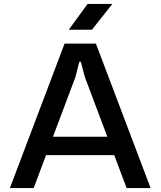

<svg xmlns="http://www.w3.org/2000/svg" viewBox="-20 -949 811 969"><path d="M30 0 306 -729H464L740 0H619L408 -561L388 -637H380L361 -561L150 0ZM198 -166 232 -259H537L571 -166ZM327 -799 422 -929H547L444 -799Z"/></svg>

Font: Hubot Sans Medium
Style: Regular
Weight: 500
Designer: Deni Anggara
Foundry: GitHub, Inc., Subsidiary of Microsoft Corporation
Version: Version 2.000